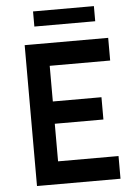

<svg xmlns="http://www.w3.org/2000/svg" viewBox="-59 -919 676 964"><g transform="rotate(-5 279.5 -437.5)"><path d="M87.9 -710Q102.5 -710 145.5 -710Q236.3 -710 508.8 -710Q508.8 -681.6 508.8 -595.7Q432.6 -595.7 204.1 -595.7Q204.1 -550.8 204.1 -416Q265.6 -416 449.2 -416Q449.2 -387.7 449.2 -303.7Q387.7 -303.7 204.1 -303.7Q204.1 -256.8 204.1 -114.3Q280.3 -114.3 508.8 -114.3Q508.8 -85.9 508.8 0Q403.3 0 87.9 0Q87.9 -177.7 87.9 -710ZM144.5 -875Q221.7 -875 451.2 -875Q451.2 -856.4 451.2 -798.8Q374 -798.8 144.5 -798.8Q144.5 -818.4 144.5 -875Z"/></g></svg>

Font: SSportsD
Style: Medium
Weight: 400
Designer: Swiss Typefaces
Version: Version 1.000